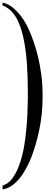

<svg xmlns="http://www.w3.org/2000/svg" viewBox="-64 -1043 403 1497"><path d="M268 -285Q268 -155 243.5 -36.5Q219 82 182 179Q157 243 123 299Q89 355 44 393Q24 410 1.5 420Q-21 430 -44 434V404Q2 389 30.5 350Q59 311 78 265Q112 181 127.5 76.5Q143 -28 149 -140Q151 -178 151.5 -214Q152 -250 153 -285V-331Q153 -442 145.5 -550.5Q138 -659 118 -750Q105 -809 83.5 -862Q62 -915 29 -951Q13 -968 -5 -980.5Q-23 -993 -44 -1000V-1023Q4 -1013 46 -975Q117 -911 160.5 -813.5Q204 -716 231 -606Q248 -538 258 -462Q268 -386 268 -305Z"/></svg>

Font: Ponomar
Style: Regular
Weight: 400
Version: Version 1.301; ttfautohint (v1.8.4.7-5d5b)